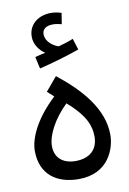

<svg xmlns="http://www.w3.org/2000/svg" viewBox="-85 -806 576 858"><g transform="rotate(-10 202.5 -376.5)"><path d="M117 -517C172 -530 251 -553 300 -571L284 -622C265 -614 242 -607 217 -600C192 -607 159 -631 159 -665C159 -688 177 -701 208 -701C222 -701 234 -698 247 -695L255 -745C240 -750 222 -753 208 -753C154 -753 105 -722 105 -662C105 -629 126 -599 152 -582C138 -579 124 -576 105 -571ZM202 0C339 0 375 -110 375 -171C375 -289 285 -389 181 -471L129 -409L158 -383C63 -294 30 -211 30 -158C30 -50 104 0 202 0ZM202 -82C148 -82 109 -110 109 -166C109 -214 144 -283 206 -343C289 -271 304 -221 304 -175C304 -119 269 -82 202 -82Z"/></g></svg>

Font: Noto Sans Arabic
Style: Regular
Weight: 400
Designer: Monotype Design Team, Nadine Chahine, Nizar Qandah and Khaled Hosny
Foundry: Monotype Imaging Inc.
Version: Version 2.012